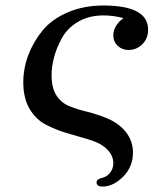

<svg xmlns="http://www.w3.org/2000/svg" viewBox="-20 -481 560 700"><path d="M64.9 -181.2Q64.9 -231 83 -279.5Q101.1 -328.1 135 -369.6Q168.9 -411.1 227.1 -436Q285.2 -460.9 356.9 -460.9Q520 -460.9 520 -373Q520 -340.8 499 -319.8Q478 -298.8 448.2 -298.8Q425.3 -298.8 409.2 -314Q393.1 -329.1 393.1 -352.1Q393.1 -387.2 430.2 -415Q393.1 -424.8 357.9 -424.8Q303.7 -424.8 264.4 -401.4Q225.1 -377.9 205.6 -342Q186 -306.2 177 -272Q168 -237.8 168 -207Q168 -161.1 185.5 -133.5Q203.1 -106 232.7 -94Q262.2 -82 294.2 -74.5Q326.2 -66.9 363.5 -52.5Q400.9 -38.1 424.8 -15.1Q464.8 22.9 464.8 75Q464.8 127 429 163.1Q393.1 199.2 353 199.2Q332 199.2 332 183.1Q332 171.9 354 167Q370.1 163.1 381.6 148.4Q393.1 133.8 393.1 113.8Q393.1 78.6 356.9 51.8Q337.9 37.6 297.9 25.9Q257.8 14.2 220.5 3.2Q183.1 -7.8 146.5 -26.9Q109.9 -45.9 87.4 -85Q64.9 -124 64.9 -181.2Z"/></svg>

Font: CMU Serif Extra
Style: BoldSlanted
Weight: 700
Italic angle: -9.46001°
Version: Version 0.7.0